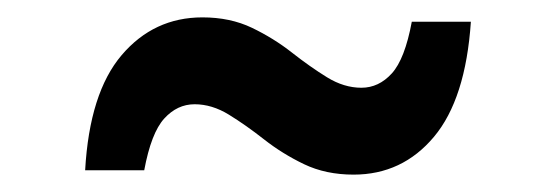

<svg xmlns="http://www.w3.org/2000/svg" viewBox="-20 -490 640 221"><path d="M78 -294Q83 -383 120 -426.5Q157 -470 213 -470Q245 -470 270 -458Q295 -446 316 -429.5Q337 -413 356.5 -401Q376 -389 396 -389Q416 -389 431 -405.5Q446 -422 454 -465H522Q516 -376 479.5 -332.5Q443 -289 387 -289Q355 -289 330 -301Q305 -313 284 -329.5Q263 -346 243.5 -358Q224 -370 204 -370Q184 -370 169 -353.5Q154 -337 146 -294Z"/></svg>

Font: Radio Canada SemiBold
Style: Regular
Weight: 600
Designer: Charles Daoud, Etienne Aubert Bonn, Alexandre Saumier Demers, Jacques Le Bailly
Foundry: Radio-Canada
Version: Version 2.104; ttfautohint (v1.8.4.7-5d5b);gftools[0.9.28.de